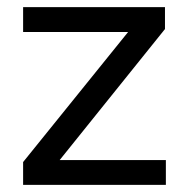

<svg xmlns="http://www.w3.org/2000/svg" viewBox="-20 -520 532 540"><path d="M45 -64.2 340.3 -430H45V-500H444V-438.3L147.8 -69.8H446.5V0H45Z"/></svg>

Font: Oak Sans Light
Style: Regular
Weight: 400
Designer: Erik Kennedy, Walven
Foundry: Erik Kennedy, Walven
Version: Version 1.100;Glyphs 3.1.2 (3151)